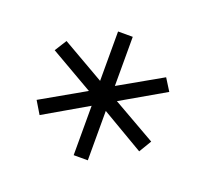

<svg xmlns="http://www.w3.org/2000/svg" viewBox="-85 -763 680 635"><g transform="rotate(20 255.5 -445.5)"><path d="M231.4 -402.3 80.1 -314.5 53.7 -358.4 206.1 -445.3 53.7 -533.2 80.1 -575.2 229.5 -489.3V-663.1H281.2V-490.2L430.7 -575.2L457 -533.2L304.7 -445.3L457 -358.4L430.7 -314.5L281.2 -402.3V-228.5H231.4Z"/></g></svg>

Font: Padauk GrcRegTest
Style: Regular
Weight: 500
Designer: Debbi Hosken
Foundry: SIL
Version: Version 2.0